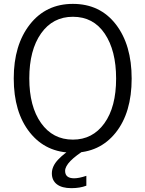

<svg xmlns="http://www.w3.org/2000/svg" viewBox="-20 -769 749 989"><path d="M247.1 124Q247.1 86.9 280.3 52.2Q313.5 17.6 352.5 -2.9H426.8Q315.4 65.4 315.4 111.3Q315.4 149.4 362.3 149.4Q386.7 149.4 424.8 136.7V187.5Q391.6 200.2 347.7 200.2Q298.8 200.2 272.9 180.2Q247.1 160.2 247.1 124ZM50.8 -365.2Q50.8 -537.1 133.8 -643.1Q216.8 -749 355.5 -749Q495.1 -749 576.7 -643.6Q658.2 -538.1 658.2 -364.3Q658.2 -188.5 575.7 -85.4Q493.2 17.6 355.5 17.6Q216.8 17.6 133.8 -86.4Q50.8 -190.4 50.8 -365.2ZM130.9 -365.2Q130.9 -220.7 191.4 -135.3Q252 -49.8 355.5 -49.8Q457 -49.8 517.6 -133.8Q578.1 -217.8 578.1 -364.3Q578.1 -508.8 519.5 -595.7Q460.9 -682.6 355.5 -682.6Q252 -682.6 191.4 -596.7Q130.9 -510.7 130.9 -365.2Z"/></svg>

Font: Gothic A1
Style: Regular
Weight: 400
Designer: HanYang I&C Co.,Ltd.
Foundry: HanYang I&C Co.,Ltd.
Version: Version 2.50